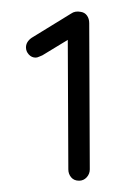

<svg xmlns="http://www.w3.org/2000/svg" viewBox="-20 -839 229 340"><path d="M120 -519Q111 -519 106 -525Q101 -531 101 -539L100 -774L106 -772L55 -741Q52 -740 49 -738.5Q46 -737 43 -737Q36 -737 31 -742.5Q26 -748 26 -755Q26 -765 36 -772L106 -815Q113 -820 123 -818Q130 -817 134 -811.5Q138 -806 138 -798L139 -539Q139 -531 133.5 -525Q128 -519 120 -519Z"/></svg>

Font: Quicksand Light Light
Style: Regular
Weight: 300
Version: Version 3.006